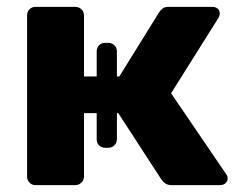

<svg xmlns="http://www.w3.org/2000/svg" viewBox="-20 -540 702 560"><path d="M84 0Q73 0 66 -7.5Q59 -15 59 -25V-495Q59 -506 66 -513Q73 -520 84 -520H199Q210 -520 217.5 -513Q225 -506 225 -495V-317H262V-390Q262 -401 269 -408Q276 -415 287 -415H296Q306 -415 313.5 -408Q321 -401 321 -390V-317H328L444 -504Q447 -509 453.5 -514.5Q460 -520 471 -520H599Q609 -520 615 -514.5Q621 -509 621 -500Q621 -497 619.5 -493Q618 -489 616 -486L479 -268L639 -33Q644 -27 644 -20Q644 -11 637.5 -5.5Q631 0 621 0H480Q470 0 463 -4.5Q456 -9 451 -16L325 -210H321V-134Q321 -123 313.5 -116Q306 -109 296 -109H287Q276 -109 269 -116Q262 -123 262 -134V-210H225V-25Q225 -15 217.5 -7.5Q210 0 199 0Z"/></svg>

Font: Rubik
Style: Bold
Weight: 700
Designer: Hubert and Fischer
Foundry: Hubert and Fischer
Version: Version 2.300;gftools[0.9.30]